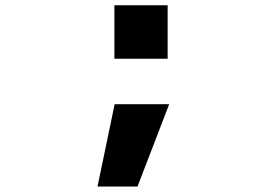

<svg xmlns="http://www.w3.org/2000/svg" viewBox="-20 -591 1040 722"><path d="M410.2 -370.1V-571.3H610.4V-370.1ZM497.1 110.4H346.7L411.1 -199.2H616.2Z"/></svg>

Font: GenEi Gothic M Heavy
Style: Regular
Weight: 800
Designer: o_tamon (Modified); [Source Han Sans]
Ryoko NISHIZUKA  (kana & ideographs); Paul D. Hunt (Latin, Greek & Cyrillic); Wenl
Version: Version 1.1a;Original Version 1.004